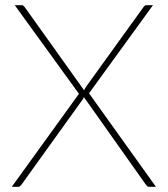

<svg xmlns="http://www.w3.org/2000/svg" viewBox="-20 -723 650 743"><path d="M583.5 0H556.5Q551.5 0 549 -3.2Q546.5 -6.5 544 -9L304.5 -347.5Q303 -341.5 299.5 -337.5L63.5 -9Q60.5 -6 57.8 -3Q55 0 51 0H25.5L285.5 -360L37 -703H64Q69 -703 71.2 -700.2Q73.5 -697.5 76 -695L305.5 -373.5Q306.5 -376 307.8 -378.8Q309 -381.5 311 -384.5L534.5 -694.5Q536.5 -697.5 539.2 -700.2Q542 -703 546 -703H572L324.5 -362Z"/></svg>

Font: Lato 2
Style: Regular
Weight: 200
Designer: Lukasz Dziedzic with Adam Twardoch and Botio Nikoltchev
Foundry: tyPoland Lukasz Dziedzic
Version: Version 2.015; 2015-08-06; http://www.latofonts.com/